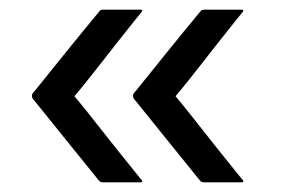

<svg xmlns="http://www.w3.org/2000/svg" viewBox="-20 -535 599 397"><path d="M402 -158Q397 -158 394 -161Q360 -203 326.5 -244.5Q293 -286 260 -327Q250 -337 260 -346Q293 -387 326.5 -428.5Q360 -470 394 -511Q396 -514 398.5 -514.5Q401 -515 402 -515Q419 -515 441 -515Q463 -515 479 -515Q484 -515 483 -512.5Q482 -510 480 -508Q479 -507 465 -489.5Q451 -472 430.5 -446Q410 -420 390.5 -395Q371 -370 357 -353Q343 -336 343 -336Q343 -336 357 -319Q371 -302 390.5 -277Q410 -252 430.5 -226.5Q451 -201 465 -183.5Q479 -166 480 -165Q482 -164 483 -161Q484 -158 479 -158Q463 -158 441 -158Q419 -158 402 -158ZM193 -158Q188 -158 185 -161Q151 -203 117.5 -244.5Q84 -286 51 -327Q41 -337 51 -346Q84 -387 117.5 -428.5Q151 -470 185 -511Q187 -514 189.5 -514.5Q192 -515 193 -515Q210 -515 232 -515Q254 -515 270 -515Q275 -515 274 -512.5Q273 -510 271 -508Q270 -507 256 -489.5Q242 -472 221.5 -446Q201 -420 181.5 -395Q162 -370 148 -353Q134 -336 134 -336Q134 -336 148 -319Q162 -302 181.5 -277Q201 -252 221.5 -226.5Q242 -201 256 -183.5Q270 -166 271 -165Q273 -164 274 -161Q275 -158 270 -158Q254 -158 232 -158Q210 -158 193 -158Z"/></svg>

Font: Glory Thin Medium
Style: Regular
Weight: 500
Version: Version 1.011